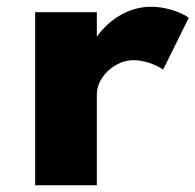

<svg xmlns="http://www.w3.org/2000/svg" viewBox="-20 -548 578 568"><path d="M84 0H266.5V-267.5Q266.5 -294 282 -317.5Q297.5 -341 322.8 -355.5Q348 -370 376 -370Q396.5 -370 420.5 -362.2Q444.5 -354.5 462.5 -342L538.5 -495.5Q518 -510 487 -519Q456 -528 427.5 -528Q381 -528 339 -504.8Q297 -481.5 266.5 -439.5V-512H84Z"/></svg>

Font: Spartan ExtraBold
Style: Regular
Weight: 800
Designer: Matt Bailey, Mirko Velimirovic
Foundry: Matt Bailey
Version: Version 1.003; ttfautohint (v1.8.3)